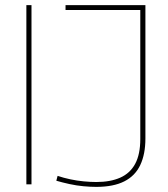

<svg xmlns="http://www.w3.org/2000/svg" viewBox="-20 -720 656 750"><path d="M83 0V-700H103V0ZM200 -14 205 -33Q229 -25 255 -19.5Q281 -14 307.5 -11.5Q334 -9 356 -9Q411 -9 449.5 -26Q488 -43 508 -80Q528 -117 528 -177V-681H236V-700H548V-179Q548 -118 528 -75.5Q508 -33 465.5 -11.5Q423 10 356 10Q333 10 306 7.5Q279 5 251.5 -1Q224 -7 200 -14Z"/></svg>

Font: Georama ExtraCondensed Thin Thin
Style: Regular
Weight: 250
Version: Version 1.001